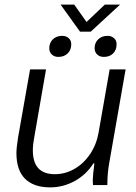

<svg xmlns="http://www.w3.org/2000/svg" viewBox="-20 -800 590 830"><path d="M51 -138Q51 -161 58 -205L110 -500H179L128 -206Q122 -175 122 -150Q122 -47 217 -47Q262 -47 302 -70Q342 -93 369.5 -134Q397 -175 406 -226L454 -500H523L453 -100Q444 -52 444 0H382L381 -20Q381 -40 388 -94H384Q353 -45 303 -17.5Q253 10 197 10Q126 10 88.5 -27Q51 -64 51 -138ZM242 -780H301L354 -705L433 -780H499L372 -663H326ZM193 -591Q193 -615 208.5 -630Q224 -645 249 -645Q266 -645 277 -635Q288 -625 288 -609Q288 -584 272.5 -569Q257 -554 232 -554Q215 -554 204 -564.5Q193 -575 193 -591ZM389 -592Q389 -615 404.5 -630Q420 -645 445 -645Q462 -645 473 -635Q484 -625 484 -609Q484 -584 469 -569Q454 -554 429 -554Q411 -554 400 -564.5Q389 -575 389 -592Z"/></svg>

Font: Sarabun Light
Style: Italic
Weight: 300
Italic angle: -10°
Designer: Suppakit Chalermlarp | Katatrad Co.,Ltd.
Foundry: Cadson Demak Co.,Ltd.
Version: Version 1.000; ttfautohint (v1.6)